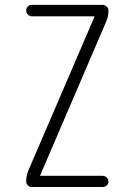

<svg xmlns="http://www.w3.org/2000/svg" viewBox="-20 -750 540 770"><path d="M93.8 -66.4 358.4 -681.6V-682.6L359.4 -683.6Q359.4 -684.6 358.4 -684.6H107.4Q98.6 -684.6 91.8 -691.9Q85 -699.2 85 -708Q85 -716.8 91.3 -723.6Q97.7 -730.5 107.4 -730.5H391.6Q400.4 -730.5 407.7 -723.6Q415 -716.8 415 -708Q415 -684.6 406.2 -664.1L141.6 -47.9V-46.9L140.6 -45.9Q140.6 -44.9 141.6 -44.9H391.6Q400.4 -44.9 407.7 -38.1Q415 -31.2 415 -22Q415 -12.7 408.2 -6.3Q401.4 0 391.6 0H107.4Q98.6 0 91.8 -6.3Q85 -12.7 85 -22.5Q85 -44.9 93.8 -66.4Z"/></svg>

Font: Rounded Mgen+ 2m light
Style: Regular
Weight: 200
Designer: [Source Han Sans]
Ryoko NISHIZUKA  (kana & ideographs); Paul D. Hunt (Latin, Greek & Cyrillic); Wenlong ZHANG  (bopomofo
Version: Version 1.059.20150602